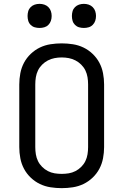

<svg xmlns="http://www.w3.org/2000/svg" viewBox="-20 -968 640 996"><path d="M300 8Q271 8 242 3.5Q213 -1 187 -13.5Q161 -26 139.5 -46.5Q118 -67 104.5 -92.5Q91 -118 85.5 -147Q80 -176 80 -205V-530Q80 -559 85.5 -588Q91 -617 104.5 -642.5Q118 -668 139.5 -688.5Q161 -709 187 -721.5Q213 -734 242 -738.5Q271 -743 300 -743Q329 -743 358 -738.5Q387 -734 413 -721.5Q439 -709 460.5 -688.5Q482 -668 495.5 -642.5Q509 -617 514.5 -588Q520 -559 520 -530V-205Q520 -176 514.5 -147Q509 -118 495.5 -92.5Q482 -67 460.5 -46.5Q439 -26 413 -13.5Q387 -1 358 3.5Q329 8 300 8ZM300 -66Q319 -66 337 -69Q355 -72 371.5 -80.5Q388 -89 401.5 -102.5Q415 -116 423 -132.5Q431 -149 434 -167.5Q437 -186 437 -205V-530Q437 -549 434 -567.5Q431 -586 423 -602.5Q415 -619 401.5 -632.5Q388 -646 371.5 -654.5Q355 -663 337 -666.5Q319 -670 300 -670Q281 -670 263 -666.5Q245 -663 228.5 -654.5Q212 -646 198.5 -632.5Q185 -619 177 -602.5Q169 -586 166 -567.5Q163 -549 163 -530V-205Q163 -186 166 -167.5Q169 -149 177 -132.5Q185 -116 198.5 -102.5Q212 -89 228.5 -80.5Q245 -72 263 -69Q281 -66 300 -66ZM415 -823Q402 -823 390 -826.5Q378 -830 369 -839Q360 -848 356.5 -860Q353 -872 353 -885Q353 -898 356.5 -910Q360 -922 369 -931Q378 -940 390 -944Q402 -948 415 -948Q428 -948 440 -944Q452 -940 461 -931Q470 -922 474 -910Q478 -898 478 -885Q478 -872 474 -860Q470 -848 461 -839Q452 -830 440 -826.5Q428 -823 415 -823ZM185 -823Q172 -823 160 -826.5Q148 -830 139 -839Q130 -848 126.5 -860Q123 -872 123 -885Q123 -898 126.5 -910Q130 -922 139 -931Q148 -940 160 -944Q172 -948 185 -948Q198 -948 210 -944Q222 -940 231 -931Q240 -922 244 -910Q248 -898 248 -885Q248 -872 244 -860Q240 -848 231 -839Q222 -830 210 -826.5Q198 -823 185 -823Z"/></svg>

Font: Iosevka Aile
Style: Regular
Weight: 400
Designer: Belleve Invis
Foundry: Belleve Invis
Version: Version 28.0.1; ttfautohint (v1.8.4)